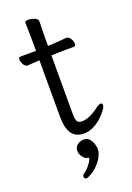

<svg xmlns="http://www.w3.org/2000/svg" viewBox="-167 -705 694 1010"><g transform="rotate(-20 180.0 -200.5)"><path d="M183 -617 181 -528V-480L209 -481Q245 -483 285 -487H286Q299 -487 308.5 -472Q318 -457 318 -443Q318 -429 307 -429H268Q240 -429 220 -428L181 -427V-108Q181 -68 188 -57Q195 -46 214 -46Q256 -46 310 -87Q327 -100 337 -100Q347 -100 347 -90Q347 -69 302 -26Q252 18 204 18Q156 18 134.5 -14Q113 -46 113 -110V-424H108Q107 -424 47 -420H46Q33 -420 24 -435Q15 -450 15 -463.5Q15 -477 26 -477H113V-528L111 -635Q111 -645 129 -645Q147 -645 165 -637.5Q183 -630 183 -617ZM135 244Q121 244 121 230Q121 223 127 218Q146 205 162.5 185Q179 165 184 147Q182 146 172.5 144Q163 142 159 137Q137 116 137 93.5Q137 71 153 59Q169 47 189.5 47Q210 47 224 65Q238 83 242 116Q242 151 213 187.5Q184 224 143 242Q139 244 135 244Z"/></g></svg>

Font: LXGW WenKai Lite
Style: Regular
Weight: 400
Designer: LXGW / Fontworks Inc.
Foundry: LXGW / Fontworks Inc.
Version: Version 1.511; March 25, 2025